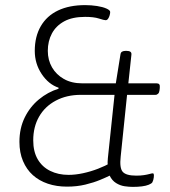

<svg xmlns="http://www.w3.org/2000/svg" viewBox="-20 -725 664 751"><path d="M242 5Q201 5 167 -6.5Q133 -18 108.5 -40Q84 -62 70 -95Q56 -128 56 -170Q56 -223 76.5 -265Q97 -307 132 -336Q167 -365 209 -378V-382Q170 -395 143 -435.5Q116 -476 116 -526Q116 -582 139.5 -622.5Q163 -663 207 -684Q251 -705 313 -705Q337 -705 359.5 -701.5Q382 -698 396.5 -691.5Q411 -685 411 -678Q411 -673 409 -665.5Q407 -658 403 -652Q399 -646 393 -646Q387 -646 367 -652.5Q347 -659 313 -659Q263 -659 231 -641.5Q199 -624 183 -594Q167 -564 167 -526Q167 -490 183.5 -461.5Q200 -433 230 -416Q260 -399 302 -399H433L451 -511Q452 -520 457.5 -523Q463 -526 471 -526H475Q485 -526 490 -522.5Q495 -519 494 -511L482 -399H593Q600 -399 603 -395Q606 -391 605 -381L604 -372Q603 -363 598.5 -358.5Q594 -354 588 -354H477L452 -112Q447 -68 460 -53Q473 -38 513 -38Q530 -38 543 -40Q556 -42 565 -44.5Q574 -47 577 -47Q580 -47 581 -45Q582 -43 582 -40Q582 -36 581.5 -31Q581 -26 579.5 -21Q578 -16 576 -12Q573 -7 562 -2.5Q551 2 535 4Q519 6 499 6Q485 6 467.5 3.5Q450 1 434 -9Q418 -19 409 -38Q397 -32 372 -21.5Q347 -11 314 -3Q281 5 242 5ZM248 -41Q275 -41 305 -47.5Q335 -54 363.5 -65Q392 -76 412 -88L407 -58Q403 -65 401.5 -77Q400 -89 402 -107L428 -354H296Q241 -354 198.5 -331.5Q156 -309 133 -269Q110 -229 110 -176Q110 -132 127.5 -102Q145 -72 176.5 -56.5Q208 -41 248 -41Z"/></svg>

Font: Asap ExtraLight
Style: Italic
Weight: 250
Italic angle: -6°
Version: Version 3.001